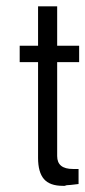

<svg xmlns="http://www.w3.org/2000/svg" viewBox="-20 -603 277 623"><path d="M234.9 -5.9V-54.7H216.8C182.6 -54.7 165.5 -68.4 165.5 -96.7V-401.4H236.8V-454.6H165.5V-582.5H103.5V-454.6H43.9V-401.4H103.5V-90.8C103.5 -59.6 109.9 -36.6 122.6 -22C135.3 -7.3 155.8 0 183.6 0H189.9C190.4 0 192.4 -0.5 196.3 -2C202.1 -2 214.8 -3.4 234.9 -5.9Z"/></svg>

Font: Meera New
Style: Regular
Weight: 400
Designer: Hussain K H
Foundry: RIT
Version: 1.4.1